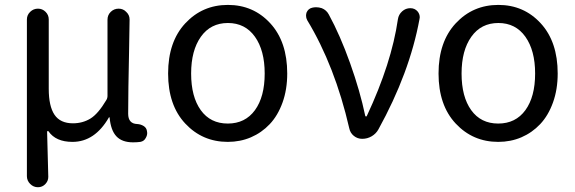

<svg xmlns="http://www.w3.org/2000/svg" viewBox="-20 -577 2389 798"><path d="M137.7 201.2Q119.1 201.2 105.5 187.5Q91.8 173.8 91.8 155.3V-496.1Q91.8 -514.6 105.5 -527.8Q119.1 -541 137.7 -541Q156.2 -541 169.4 -527.8Q182.6 -514.6 182.6 -496.1V-208Q182.6 -135.7 206.5 -100.1Q230.5 -64.5 283.2 -64.5Q323.2 -64.5 355.5 -84Q387.7 -103.5 421.9 -161.1Q426.8 -168.9 426.8 -178.7V-495.1Q426.8 -514.6 440.4 -527.8Q454.1 -541 473.1 -541Q492.2 -541 504.9 -527.3Q518.6 -514.6 518.6 -496.1Q518.6 -492.2 516.6 -372.1Q514.6 -276.4 513.7 -216.8Q512.7 -157.2 512.7 -104.5Q512.7 -62.5 550.8 -61.5Q565.4 -60.5 577.1 -53.2Q588.9 -45.9 590.8 -32.2Q591.8 -28.3 591.8 -24.4Q591.8 -13.7 585.9 -3.9Q579.1 9.8 563.5 12.7Q549.8 14.6 533.2 14.6Q487.3 14.6 463.9 -10.3Q440.4 -35.2 435.5 -88.9Q434.6 -89.8 433.6 -89.8Q432.6 -89.8 432.6 -88.9Q374 12.7 281.2 12.7Q211.9 12.7 181.6 -31.2Q179.7 -33.2 177.7 -32.2Q175.8 -31.2 175.8 -29.3L180.7 158.2Q180.7 174.8 168.9 187.5Q156.2 201.2 137.7 201.2Z M926.8 12.7Q821.3 12.7 750 -63.5Q678.7 -139.6 678.7 -271.5Q678.7 -403.3 750 -480Q821.3 -556.6 927.2 -556.6Q1033.2 -556.6 1103.5 -480Q1173.8 -403.3 1173.8 -271.5Q1173.8 -205.1 1154.3 -150.9Q1134.8 -96.7 1101.1 -61Q1067.4 -25.4 1022.9 -6.3Q978.5 12.7 926.8 12.7ZM1080.1 -271.5Q1080.1 -367.2 1039.6 -424.3Q999 -481.4 927.2 -481.4Q855.5 -481.4 814.9 -424.3Q774.4 -367.2 774.4 -271.5Q774.4 -174.8 814.5 -119.1Q854.5 -63.5 926.8 -63.5Q999 -63.5 1039.6 -119.1Q1080.1 -174.8 1080.1 -271.5Z M1552.7 -39.1Q1543 -21.5 1524.9 -10.7Q1506.8 0 1485.4 0Q1465.8 0 1450.7 -12.2Q1435.5 -24.4 1431.6 -43.9Q1372.1 -302.7 1256.8 -493.2Q1252 -502 1252 -511.7Q1252 -517.6 1253.9 -524.4Q1260.7 -541 1277.3 -544.9Q1285.2 -546.9 1293.9 -546.9Q1305.7 -546.9 1317.4 -543Q1336.9 -535.2 1346.7 -516.6Q1393.6 -430.7 1435.1 -314.5Q1476.6 -198.2 1498 -95.7Q1499 -92.8 1501.5 -92.8Q1503.9 -92.8 1504.9 -95.7Q1607.4 -314.5 1633.8 -497.1Q1636.7 -516.6 1651.4 -529.8Q1666 -543 1685.5 -543Q1704.1 -543 1715.8 -529.3Q1724.6 -518.6 1724.6 -504.9Q1724.6 -502 1723.6 -498Q1682.6 -274.4 1552.7 -39.1Z M2050.8 12.7Q1945.3 12.7 1874 -63.5Q1802.7 -139.6 1802.7 -271.5Q1802.7 -403.3 1874 -480Q1945.3 -556.6 2051.3 -556.6Q2157.2 -556.6 2227.5 -480Q2297.9 -403.3 2297.9 -271.5Q2297.9 -205.1 2278.3 -150.9Q2258.8 -96.7 2225.1 -61Q2191.4 -25.4 2147 -6.3Q2102.5 12.7 2050.8 12.7ZM2204.1 -271.5Q2204.1 -367.2 2163.6 -424.3Q2123 -481.4 2051.3 -481.4Q1979.5 -481.4 1939 -424.3Q1898.4 -367.2 1898.4 -271.5Q1898.4 -174.8 1938.5 -119.1Q1978.5 -63.5 2050.8 -63.5Q2123 -63.5 2163.6 -119.1Q2204.1 -174.8 2204.1 -271.5Z"/></svg>

Font: irohamaru Regular
Style: Regular
Weight: 400
Designer: [Source Han Sans]
Ryoko NISHIZUKA  (kana & ideographs); Paul D. Hunt (Latin, Greek & Cyrillic); Wenlong ZHANG  (bopomofo
Version: Version 1.00